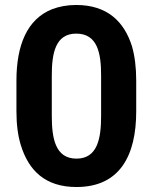

<svg xmlns="http://www.w3.org/2000/svg" viewBox="-20 -741 613 771"><path d="M527 -294V-417C527 -471 521 -517 510 -555C479 -654 411 -721 286 -721C250 -721 218 -715 189 -704C89 -664 46 -560 46 -417V-294C46 -241 52 -195 64 -157C95 -57 161 10 287 10C461 10 527 -116 527 -294ZM287 -104C202 -104 188 -186 188 -275V-438C188 -526 202 -606 286 -606C372 -606 386 -527 386 -438V-275C386 -186 372 -104 287 -104Z"/></svg>

Font: Asimov Print
Style: A
Weight: 500
Designer: Google
Version: Version 2.000980: 2014